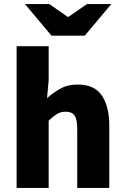

<svg xmlns="http://www.w3.org/2000/svg" viewBox="-20 -927 616 947"><path d="M62 0V-699H220V-531L212 -443Q240 -468 276.5 -489Q313 -510 364 -510Q446 -510 482.5 -455.5Q519 -401 519 -308V0H361V-288Q361 -339 347.5 -357.5Q334 -376 305 -376Q279 -376 260.5 -364.5Q242 -353 220 -332V0ZM234 -751 103 -907H223L314 -844H318L409 -907H529L398 -751Z"/></svg>

Font: Mada ExtraBold
Style: Regular
Weight: 800
Designer: Khaled Hosny
Version: Version 1.5